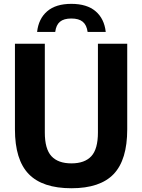

<svg xmlns="http://www.w3.org/2000/svg" viewBox="-20 -967 738 996"><path d="M350.5 9.5Q200.5 9.5 129 -64.2Q57.5 -138 57.5 -296V-740H212.5V-279.5Q212.5 -194 247 -156.8Q281.5 -119.5 350.5 -119.5Q419.5 -119.5 453.8 -156.8Q488 -194 488 -279.5V-740H640V-296Q640 -138 569.8 -64.2Q499.5 9.5 350.5 9.5ZM172.5 -801.5Q180 -870 224.8 -908.5Q269.5 -947 350 -947Q431 -947 476 -908.5Q521 -870 528.5 -801.5H434.5Q429.5 -837.5 409.2 -854.2Q389 -871 350 -871Q311 -871 291 -854.2Q271 -837.5 266.5 -801.5Z"/></svg>

Font: Encode Sans SmCnd
Style: Bold
Weight: 700
Width: 4
Designer: Multiple Designers
Foundry: Impallari Type
Version: Version 3.002; ttfautohint (v1.8.3) -l 8 -r 50 -G 200 -x 14 